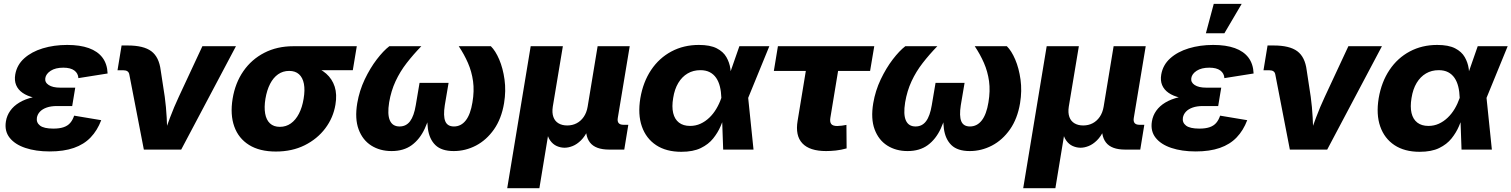

<svg xmlns="http://www.w3.org/2000/svg" viewBox="-20 -790 7982 1014"><path d="M242.7 9.8Q168.9 9.8 113.8 -8.8Q58.6 -27.3 30.8 -62.7Q2.9 -98.1 11.2 -148.9Q16.1 -179.7 34.2 -205.1Q52.2 -230.5 82.3 -248.5Q112.3 -266.6 154.5 -276.6Q196.8 -286.6 251 -286.6H370.6L361.3 -230H281.2Q249.5 -230 227.1 -222.2Q204.6 -214.4 191.4 -200.7Q178.2 -187 174.8 -168.5Q170.9 -142.6 191.4 -126.7Q211.9 -110.8 261.7 -110.8Q294.4 -110.8 315.9 -118.2Q337.4 -125.5 350.6 -140.6Q363.8 -155.8 371.6 -179.2L514.6 -155.3Q494.1 -101.1 458.7 -64.2Q423.3 -27.3 370.1 -8.8Q316.9 9.8 242.7 9.8ZM247.6 -265.6Q197.8 -265.6 160.6 -274.2Q123.5 -282.7 99.4 -299.6Q75.2 -316.4 65.2 -340.8Q55.2 -365.2 60.5 -396.5Q69.3 -447.3 107.9 -481.9Q146.5 -516.6 205.8 -534.7Q265.1 -552.7 335 -552.7Q402.3 -552.7 449.2 -535.9Q496.1 -519 521.2 -485.6Q546.4 -452.1 548.3 -401.9L394 -377.4Q392.6 -402.8 372.6 -417.7Q352.5 -432.6 314.5 -432.6Q272.9 -432.6 247.8 -416.3Q222.7 -399.9 219.2 -377.4Q215.8 -355 237.1 -341.1Q258.3 -327.1 297.4 -327.1H377.4L367.2 -265.6Z M739.7 0 663.1 -396Q661.1 -407.7 653.3 -413.3Q645.5 -418.9 631.3 -418.9H600.6L622.1 -549.8H654.8Q738.3 -549.8 779.1 -519.5Q819.8 -489.3 828.6 -419.4L850.1 -278.8Q857.4 -224.6 860.4 -168.7Q863.3 -112.8 865.2 -50.3H834.5Q856.9 -112.8 877.9 -168.7Q898.9 -224.6 924.3 -278.8L1048.8 -545.9H1226.1L937 0Z M1437 10.3Q1351.1 10.3 1295.4 -24.4Q1239.7 -59.1 1217.3 -121.8Q1194.8 -184.6 1208.5 -268.6Q1222.2 -352.1 1265.4 -414.3Q1308.6 -476.6 1376 -511.2Q1443.4 -545.9 1528.8 -545.9H1864.3L1843.3 -419.4H1605.5L1507.3 -415.5Q1474.1 -415.5 1448.7 -397.7Q1423.3 -379.9 1406.5 -347.2Q1389.6 -314.5 1381.8 -268.6Q1374.5 -223.6 1380.4 -190.2Q1386.2 -156.7 1405.8 -138.4Q1425.3 -120.1 1458 -120.1Q1490.7 -120.1 1516.1 -138.2Q1541.5 -156.2 1558.8 -189.7Q1576.2 -223.1 1583.5 -268.6Q1591.3 -314.5 1585 -347.4Q1578.6 -380.4 1559.1 -397.9Q1539.6 -415.5 1507.3 -415.5L1514.2 -456.5Q1575.2 -456.5 1623.3 -442.6Q1671.4 -428.7 1702.9 -400.9Q1734.4 -373 1747.6 -332.3Q1760.7 -291.5 1751.5 -237.3Q1740.2 -168.5 1698 -112.3Q1655.8 -56.2 1589.1 -22.9Q1522.5 10.3 1437 10.3Z M2047.9 7.8Q1986.8 7.8 1940.9 -21.2Q1895 -50.3 1874 -106.7Q1853 -163.1 1866.7 -245.1Q1877.9 -311 1906.2 -370.6Q1934.6 -430.2 1969.7 -476.1Q2004.9 -522 2036.1 -545.9H2205.1Q2162.6 -502 2127.7 -457Q2092.8 -412.1 2069.1 -361.1Q2045.4 -310.1 2035.2 -249.5Q2024.9 -185.5 2039.1 -153.8Q2053.2 -122.1 2090.3 -122.1Q2125 -122.1 2145.8 -149.9Q2166.5 -177.7 2175.8 -234.4L2195.8 -352.5H2349.1L2329.1 -234.4Q2320.3 -177.7 2331.5 -149.9Q2342.8 -122.1 2377.4 -122.1Q2415 -122.1 2439.9 -154.1Q2464.8 -186 2475.1 -249.5Q2485.4 -310.1 2478.3 -361.1Q2471.2 -412.1 2451.4 -457.5Q2431.6 -502.9 2402.8 -545.9H2572.3Q2596.7 -522 2616.5 -475.8Q2636.2 -429.7 2644.5 -370.1Q2652.8 -310.5 2642.1 -245.1Q2628.4 -163.1 2588.9 -106.7Q2549.3 -50.3 2493.7 -21.2Q2438 7.8 2376.5 7.8Q2312 7.8 2279.5 -23.7Q2247.1 -55.2 2239.7 -111.3Q2232.4 -167.5 2242.7 -242.2H2264.2Q2249.5 -167.5 2223.4 -111.1Q2197.3 -54.7 2154.5 -23.4Q2111.8 7.8 2047.9 7.8Z M2658.7 204.1 2782.7 -545.9H2952.6L2899.4 -226.6Q2894.5 -194.3 2902.6 -172.1Q2910.6 -149.9 2929.7 -138.7Q2948.7 -127.4 2975.6 -127.4Q3002.9 -127.4 3025.1 -138.9Q3047.4 -150.4 3062.7 -172.6Q3078.1 -194.8 3083.5 -226.6L3136.2 -545.9H3305.7L3242.7 -167Q3239.7 -148.9 3247.3 -139.9Q3254.9 -130.9 3273.4 -130.9H3298.3L3276.9 0H3196.8Q3124.5 0 3095.5 -37.8Q3066.4 -75.7 3078.1 -146.5L3086.4 -195.8H3111.8Q3103 -141.6 3086.2 -105.5Q3069.3 -69.3 3048.1 -48.6Q3026.9 -27.8 3004.4 -18.8Q2981.9 -9.8 2961.9 -9.8Q2940.4 -9.8 2920.2 -18.8Q2899.9 -27.8 2885.3 -48.6Q2870.6 -69.3 2865.5 -105.5Q2860.4 -141.6 2869.1 -195.8H2894.5L2828.6 204.1Z M3578.1 11.7Q3498.5 11.7 3445.3 -23.4Q3392.1 -58.6 3369.9 -122.1Q3347.7 -185.5 3361.8 -271.5Q3376.5 -357.4 3418.9 -420.7Q3461.4 -483.9 3526.1 -518.3Q3590.8 -552.7 3670.9 -552.7Q3730.5 -552.7 3765.1 -534.9Q3799.8 -517.1 3816.2 -488.5Q3832.5 -460 3837.2 -428Q3841.8 -396 3841.8 -367.7H3896L3931.2 -274.4L3959.5 0H3799.3L3789.6 -274.4Q3788.6 -306.2 3782 -332.8Q3775.4 -359.4 3762.2 -378.7Q3749 -397.9 3728.5 -408.7Q3708 -419.4 3678.7 -419.4Q3641.1 -419.4 3611.6 -402.1Q3582 -384.8 3562.3 -352.1Q3542.5 -319.3 3535.2 -272.5Q3527.3 -226.1 3535.2 -193.1Q3543 -160.2 3565.7 -142.6Q3588.4 -125 3624.5 -125Q3654.3 -125 3679.7 -136.7Q3705.1 -148.4 3726.1 -168.5Q3747.1 -188.5 3762.9 -215.1Q3778.8 -241.7 3789.1 -271.5L3884.8 -545.9H4043L3930.7 -271.5L3865.7 -184.6H3809.6Q3799.8 -156.7 3785.4 -123Q3771 -89.4 3746.3 -58.6Q3721.7 -27.8 3681.2 -8.1Q3640.6 11.7 3578.1 11.7Z M4342.8 7.8Q4255.9 7.8 4217.5 -33Q4179.2 -73.7 4192.4 -151.9L4235.8 -415.5H4066.9L4088.4 -545.9H4597.2L4575.2 -415.5H4406.2L4365.2 -167Q4361.8 -145.5 4370.1 -135Q4378.4 -124.5 4401.9 -124.5Q4410.6 -124.5 4426.8 -126.5Q4442.9 -128.4 4450.2 -130.4L4451.2 -6.3Q4421.4 2 4394.3 4.9Q4367.2 7.8 4342.8 7.8Z M4772.9 7.8Q4711.9 7.8 4666 -21.2Q4620.1 -50.3 4599.1 -106.7Q4578.1 -163.1 4591.8 -245.1Q4603 -311 4631.3 -370.6Q4659.7 -430.2 4694.8 -476.1Q4730 -522 4761.2 -545.9H4930.2Q4887.7 -502 4852.8 -457Q4817.9 -412.1 4794.2 -361.1Q4770.5 -310.1 4760.3 -249.5Q4750 -185.5 4764.2 -153.8Q4778.3 -122.1 4815.4 -122.1Q4850.1 -122.1 4870.8 -149.9Q4891.6 -177.7 4900.9 -234.4L4920.9 -352.5H5074.2L5054.2 -234.4Q5045.4 -177.7 5056.6 -149.9Q5067.9 -122.1 5102.5 -122.1Q5140.1 -122.1 5165 -154.1Q5189.9 -186 5200.2 -249.5Q5210.4 -310.1 5203.4 -361.1Q5196.3 -412.1 5176.5 -457.5Q5156.7 -502.9 5127.9 -545.9H5297.4Q5321.8 -522 5341.6 -475.8Q5361.3 -429.7 5369.6 -370.1Q5377.9 -310.5 5367.2 -245.1Q5353.5 -163.1 5314 -106.7Q5274.4 -50.3 5218.8 -21.2Q5163.1 7.8 5101.6 7.8Q5037.1 7.8 5004.6 -23.7Q4972.2 -55.2 4964.8 -111.3Q4957.5 -167.5 4967.8 -242.2H4989.3Q4974.6 -167.5 4948.5 -111.1Q4922.4 -54.7 4879.6 -23.4Q4836.9 7.8 4772.9 7.8Z M5383.8 204.1 5507.8 -545.9H5677.7L5624.5 -226.6Q5619.6 -194.3 5627.7 -172.1Q5635.7 -149.9 5654.8 -138.7Q5673.8 -127.4 5700.7 -127.4Q5728 -127.4 5750.2 -138.9Q5772.5 -150.4 5787.8 -172.6Q5803.2 -194.8 5808.6 -226.6L5861.3 -545.9H6030.8L5967.8 -167Q5964.8 -148.9 5972.4 -139.9Q5980 -130.9 5998.5 -130.9H6023.4L6002 0H5921.9Q5849.6 0 5820.6 -37.8Q5791.5 -75.7 5803.2 -146.5L5811.5 -195.8H5836.9Q5828.1 -141.6 5811.3 -105.5Q5794.4 -69.3 5773.2 -48.6Q5752 -27.8 5729.5 -18.8Q5707 -9.8 5687 -9.8Q5665.5 -9.8 5645.3 -18.8Q5625 -27.8 5610.4 -48.6Q5595.7 -69.3 5590.6 -105.5Q5585.4 -141.6 5594.2 -195.8H5619.6L5553.7 204.1Z M6294.9 9.8Q6221.2 9.8 6166 -8.8Q6110.8 -27.3 6083 -62.7Q6055.2 -98.1 6063.5 -148.9Q6068.4 -179.7 6086.4 -205.1Q6104.5 -230.5 6134.5 -248.5Q6164.6 -266.6 6206.8 -276.6Q6249 -286.6 6303.2 -286.6H6422.9L6413.6 -230H6333.5Q6301.8 -230 6279.3 -222.2Q6256.8 -214.4 6243.7 -200.7Q6230.5 -187 6227.1 -168.5Q6223.1 -142.6 6243.7 -126.7Q6264.2 -110.8 6314 -110.8Q6346.7 -110.8 6368.2 -118.2Q6389.6 -125.5 6402.8 -140.6Q6416 -155.8 6423.8 -179.2L6566.9 -155.3Q6546.4 -101.1 6511 -64.2Q6475.6 -27.3 6422.4 -8.8Q6369.1 9.8 6294.9 9.8ZM6299.8 -265.6Q6250 -265.6 6212.9 -274.2Q6175.8 -282.7 6151.6 -299.6Q6127.4 -316.4 6117.4 -340.8Q6107.4 -365.2 6112.8 -396.5Q6121.6 -447.3 6160.2 -481.9Q6198.7 -516.6 6258.1 -534.7Q6317.4 -552.7 6387.2 -552.7Q6454.6 -552.7 6501.5 -535.9Q6548.3 -519 6573.5 -485.6Q6598.6 -452.1 6600.6 -401.9L6446.3 -377.4Q6444.8 -402.8 6424.8 -417.7Q6404.8 -432.6 6366.7 -432.6Q6325.2 -432.6 6300 -416.3Q6274.9 -399.9 6271.5 -377.4Q6268.1 -355 6289.3 -341.1Q6310.5 -327.1 6349.6 -327.1H6429.7L6419.4 -265.6ZM6348.6 -614.3 6390.1 -769.5H6537.6L6446.3 -614.3Z M6792 0 6715.3 -396Q6713.4 -407.7 6705.6 -413.3Q6697.8 -418.9 6683.6 -418.9H6652.8L6674.3 -549.8H6707Q6790.5 -549.8 6831.3 -519.5Q6872.1 -489.3 6880.9 -419.4L6902.3 -278.8Q6909.7 -224.6 6912.6 -168.7Q6915.5 -112.8 6917.5 -50.3H6886.7Q6909.2 -112.8 6930.2 -168.7Q6951.2 -224.6 6976.6 -278.8L7101.1 -545.9H7278.3L6989.3 0Z M7477.5 11.7Q7397.9 11.7 7344.7 -23.4Q7291.5 -58.6 7269.3 -122.1Q7247.1 -185.5 7261.2 -271.5Q7275.9 -357.4 7318.4 -420.7Q7360.8 -483.9 7425.5 -518.3Q7490.2 -552.7 7570.3 -552.7Q7629.9 -552.7 7664.6 -534.9Q7699.2 -517.1 7715.6 -488.5Q7731.9 -460 7736.6 -428Q7741.2 -396 7741.2 -367.7H7795.4L7830.6 -274.4L7858.9 0H7698.7L7689 -274.4Q7688 -306.2 7681.4 -332.8Q7674.8 -359.4 7661.6 -378.7Q7648.4 -397.9 7627.9 -408.7Q7607.4 -419.4 7578.1 -419.4Q7540.5 -419.4 7511 -402.1Q7481.4 -384.8 7461.7 -352.1Q7441.9 -319.3 7434.6 -272.5Q7426.8 -226.1 7434.6 -193.1Q7442.4 -160.2 7465.1 -142.6Q7487.8 -125 7523.9 -125Q7553.7 -125 7579.1 -136.7Q7604.5 -148.4 7625.5 -168.5Q7646.5 -188.5 7662.4 -215.1Q7678.2 -241.7 7688.5 -271.5L7784.2 -545.9H7942.4L7830.1 -271.5L7765.1 -184.6H7709Q7699.2 -156.7 7684.8 -123Q7670.4 -89.4 7645.8 -58.6Q7621.1 -27.8 7580.6 -8.1Q7540 11.7 7477.5 11.7Z"/></svg>

Font: Inter ExtraBold
Style: Italic
Weight: 800
Italic angle: -9.3988°
Designer: Rasmus Andersson
Foundry: rsms
Version: Version 4.001;git-66647c0bb